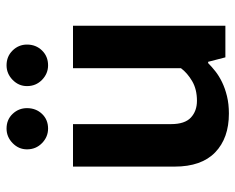

<svg xmlns="http://www.w3.org/2000/svg" viewBox="-88 -638 736 601"><g transform="rotate(-90 280.5 -337.0)"><path d="M368 -477H501V0H402L388 -54H384Q373 -43 358.5 -31.5Q344 -20 324.5 -10.5Q305 -1 280.5 5Q256 11 226 11Q149 11 104.5 -32Q60 -75 60 -159V-477H193V-170Q193 -127 213.5 -108Q234 -89 266 -89Q302 -89 327.5 -104Q353 -119 368 -139ZM114 -621Q114 -647 133.5 -666Q153 -685 179 -685Q207 -685 225 -666Q243 -647 243 -621Q243 -593 225 -574Q207 -555 179 -555Q153 -555 133.5 -574Q114 -593 114 -621ZM312 -621Q312 -647 331.5 -666Q351 -685 377 -685Q405 -685 423.5 -666Q442 -647 442 -621Q442 -593 423.5 -574Q405 -555 377 -555Q351 -555 331.5 -574Q312 -593 312 -621Z"/></g></svg>

Font: Mukta Mahee
Style: Bold
Weight: 700
Designer: Shuchita Grover, Noopur Datye, Girish Dalvi, Yashodeep Gholap
Foundry: Ek Type
Version: Version 2.538;PS 1.000;hotconv 16.6.51;makeotf.lib2.5.65220;